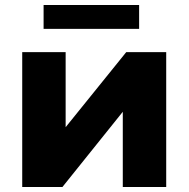

<svg xmlns="http://www.w3.org/2000/svg" viewBox="-20 -749 755 769"><path d="M69 -540.3H242.9V-239.6L485.7 -540.3H645.7V0H471.8V-301.3L230 0H69ZM154.6 -729.1H537.2V-633.3H154.6Z"/></svg>

Font: iiserrat Thin
Style: Regular
Weight: 100
Designer: Akira Ohta
Foundry: Akira Ohta
Version: Version 1.200;Glyphs 3.3.1 (3343)